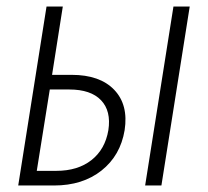

<svg xmlns="http://www.w3.org/2000/svg" viewBox="-20 -570 640 590"><path d="M36 0 123 -550H173L140 -340H200Q287 -340 331 -294Q375 -248 363 -170Q350 -92 292 -46Q234 0 146 0ZM426 0 513 -550H563L476 0ZM93 -45H153Q219 -45 261 -78Q303 -111 313 -170Q322 -229 290.5 -262Q259 -295 193 -295H133Z"/></svg>

Font: NKDuy Mono Thin
Style: Italic
Weight: 100
Italic angle: -9°
Monospace: yes
Designer: NKDuy
Foundry: NKDuy
Version: Version 2.251; ttfautohint (v1.8.4.7-5d5b)